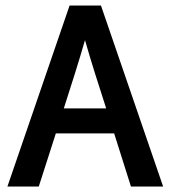

<svg xmlns="http://www.w3.org/2000/svg" viewBox="-20 -678 620 698"><path d="M289 -532Q271 -470 251.5 -408Q232 -346 212 -284H366Q346 -346 326.5 -407.5Q307 -469 289 -532ZM7 0 233 -658H347L573 0H456L395 -193H183L121 0Z"/></svg>

Font: Codetta
Style: Bold
Weight: 700
Designer: Ulrich Proeller
Foundry: PROSA GmbH
Version: Version 2.00;September 29, 2018;FontCreator 11.5.0.2427 64-b